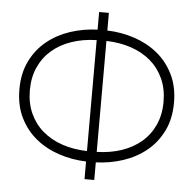

<svg xmlns="http://www.w3.org/2000/svg" viewBox="-52 -772 829 824"><g transform="rotate(5 363.0 -360.0)"><path d="M342 0H384V-76Q444.5 -78 500.8 -96.5Q557 -115 600.5 -150.2Q644 -185.5 670 -238Q696 -290.5 696 -360Q696 -429.5 670 -482Q644 -534.5 600.5 -569.8Q557 -605 500.8 -623.5Q444.5 -642 384 -644V-720H342V-644Q281.5 -642 225.2 -623.5Q169 -605 125.5 -569.8Q82 -534.5 56 -482Q30 -429.5 30 -360Q30 -290.5 56 -238Q82 -185.5 125.5 -150.2Q169 -115 225.2 -96.5Q281.5 -78 342 -76ZM384 -599Q442.5 -597.5 491.5 -580.8Q540.5 -564 576 -533.5Q611.5 -503 631.2 -459.2Q651 -415.5 651 -360Q651 -304.5 631.2 -260.8Q611.5 -217 576 -186.5Q540.5 -156 491.5 -139.2Q442.5 -122.5 384 -121ZM342 -121Q283.5 -122.5 234.5 -139.2Q185.5 -156 150 -186.5Q114.5 -217 94.8 -260.8Q75 -304.5 75 -360Q75 -415.5 94.8 -459.2Q114.5 -503 150 -533.5Q185.5 -564 234.5 -580.8Q283.5 -597.5 342 -599Z"/></g></svg>

Font: Vela Sans GX ExtLt
Style: Regular
Weight: 200
Designer: Principal design: Mikhail Sharanda - project Manrope.
Design modification: Ravid Balaliev
Foundry: Mikhail Sharanda
Version: Version 1.001